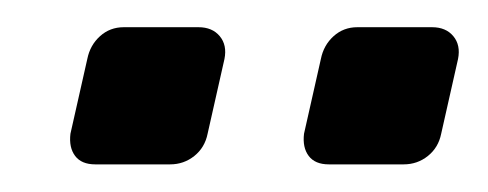

<svg xmlns="http://www.w3.org/2000/svg" viewBox="-20 -740 353 139"><path d="M218.1 -621Q208.1 -621 203.5 -627.1Q198.9 -633.2 200.1 -643.2L212.3 -697.3Q214.3 -707.3 221.5 -713.8Q228.7 -720.3 238.7 -720.3H292.8Q302.8 -720.3 308.2 -713.8Q313.6 -707.3 311.6 -697.3L299.4 -643.2Q297.4 -633.2 289.8 -627.1Q282.2 -621 272.2 -621ZM49 -621Q39 -621 34.4 -627.1Q29.8 -633.2 31 -643.2L43.2 -697.3Q45.2 -707.3 52.4 -713.8Q59.6 -720.3 69.6 -720.3H123.7Q133.7 -720.3 139.1 -713.8Q144.5 -707.3 142.5 -697.3L130.3 -643.2Q128.3 -633.2 120.7 -627.1Q113.1 -621 103.1 -621Z"/></svg>

Font: Rubik Light
Style: Italic
Weight: 300
Italic angle: -12°
Designer: Hubert and Fischer
Foundry: Hubert and Fischer
Version: Version 2.300;gftools[0.9.30]